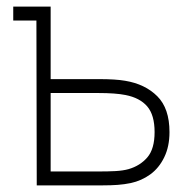

<svg xmlns="http://www.w3.org/2000/svg" viewBox="-20 -560 572 580"><path d="M90 -498H20V-540H133V-321H279Q329.5 -321 358 -316Q418.5 -306 455.2 -269.2Q492 -232.5 492 -161Q492 -117.5 476.2 -85Q460.5 -52.5 434 -33.2Q407.5 -14 375 -7Q355.5 -3 335.5 -1.5Q315.5 0 289 0H91ZM368 -49Q403 -59 425 -84.5Q447 -110 447 -161Q447 -212.5 424.8 -238.5Q402.5 -264.5 359 -273Q329 -279 277 -279H133V-42H277Q307 -42 329.2 -43.2Q351.5 -44.5 368 -49Z"/></svg>

Font: Tap Sans
Style: Regular
Weight: 400
Designer: Tap Payments
Foundry: Tap Payments
Version: Version 1.001;Glyphs 3.1.2 (3151)